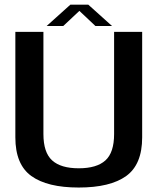

<svg xmlns="http://www.w3.org/2000/svg" viewBox="-20 -814 702 838"><path d="M323.5 4.5Q461 4.5 530.8 -45.8Q600.5 -96 600.5 -214.5V-675H478V-229Q478 -148 440 -113.8Q402 -79.5 323.5 -79.5Q245.5 -79.5 207.5 -114Q169.5 -148.5 169.5 -229V-675H47V-214.5Q47 -96 116.8 -45.8Q186.5 4.5 323.5 4.5ZM183.5 -700.5H256L326.5 -766.5L396.5 -700.5H469L365.5 -793.5H287Z"/></svg>

Font: Anybody UltraCondensed Thin Medium
Style: Regular
Weight: 500
Version: Version 1.111